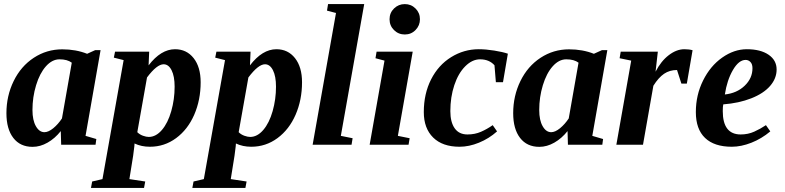

<svg xmlns="http://www.w3.org/2000/svg" viewBox="-20 -714 3873 947"><path d="M401.9 -43.9 455.1 -28.3 451.2 0H281.7L279.8 -67.4Q251 -31.2 214.6 -10.5Q178.2 10.3 140.6 10.3Q79.6 10.3 45.7 -33.7Q11.7 -77.6 11.7 -155.8Q11.7 -241.2 47.4 -314.2Q83 -387.2 146.7 -429Q210.4 -470.7 287.1 -470.7Q354.5 -470.7 409.7 -448.7L449.7 -466.8H476.1ZM140.1 -171.4Q140.1 -121.1 157 -91.6Q173.8 -62 199.2 -62Q218.8 -62 242.7 -81.5Q266.6 -101.1 285.6 -129.9L334 -404.8Q312 -421.4 273.4 -421.4Q237.3 -421.4 206.5 -387Q175.8 -352.5 158 -293.7Q140.1 -234.9 140.1 -171.4Z M969.7 -308.1Q969.7 -221.2 938 -148.2Q906.2 -75.2 848.6 -32.7Q791 9.8 719.2 9.8Q677.2 9.8 643.6 -6.3L642.6 7.8L636.7 54.2L618.2 169.4L696.3 181.2L690.4 212.9H428.7L434.6 181.2L485.4 169.4L589.8 -417.5L541.5 -429.7L547.4 -459H715.8L712.9 -391.6Q773.9 -471.2 843.3 -471.2Q900.4 -471.2 935.1 -427.2Q969.7 -383.3 969.7 -308.1ZM841.3 -286.6Q841.3 -337.9 826.4 -367.4Q811.5 -397 787.1 -397Q753.9 -397 705.1 -332L657.2 -62Q668.9 -50.3 685.3 -44.4Q701.7 -38.6 713.9 -38.6Q749 -38.6 778.6 -73Q808.1 -107.4 824.7 -165.8Q841.3 -224.1 841.3 -286.6Z M1469.7 -308.1Q1469.7 -221.2 1438 -148.2Q1406.2 -75.2 1348.6 -32.7Q1291 9.8 1219.2 9.8Q1177.2 9.8 1143.6 -6.3L1142.6 7.8L1136.7 54.2L1118.2 169.4L1196.3 181.2L1190.4 212.9H928.7L934.6 181.2L985.4 169.4L1089.8 -417.5L1041.5 -429.7L1047.4 -459H1215.8L1212.9 -391.6Q1273.9 -471.2 1343.3 -471.2Q1400.4 -471.2 1435.1 -427.2Q1469.7 -383.3 1469.7 -308.1ZM1341.3 -286.6Q1341.3 -337.9 1326.4 -367.4Q1311.5 -397 1287.1 -397Q1253.9 -397 1205.1 -332L1157.2 -62Q1168.9 -50.3 1185.3 -44.4Q1201.7 -38.6 1213.9 -38.6Q1249 -38.6 1278.6 -73Q1308.1 -107.4 1324.7 -165.8Q1341.3 -224.1 1341.3 -286.6Z M1661.1 -43.9 1719.2 -32.2 1713.9 0H1522L1637.2 -649.9L1592.8 -661.6L1598.1 -693.8H1776.4Z M1942.4 -43.9 2000.5 -32.2 1995.1 0H1803.2L1876.5 -415L1832 -426.8L1837.4 -459H2015.6ZM1901.4 -619.1Q1901.4 -650.9 1923.6 -672.4Q1945.8 -693.8 1976.6 -693.8Q2007.8 -693.8 2029.5 -672.1Q2051.3 -650.4 2051.3 -619.1Q2051.3 -588.4 2029.8 -566.2Q2008.3 -543.9 1976.6 -543.9Q1945.3 -543.9 1923.3 -565.7Q1901.4 -587.4 1901.4 -619.1Z M2246.6 9.8Q2162.6 9.8 2116.5 -35.6Q2070.3 -81.1 2070.3 -161.1Q2070.3 -251.5 2106.2 -322.3Q2142.1 -393.1 2205.1 -432.1Q2268.1 -471.2 2341.3 -471.2Q2376.5 -471.2 2417.7 -464.6Q2459 -458 2484.9 -449.2L2460.9 -308.6H2425.8L2418.9 -392.1Q2392.6 -421.4 2347.7 -421.4Q2309.1 -421.4 2274.7 -387Q2240.2 -352.5 2220.7 -293.7Q2201.2 -234.9 2201.2 -166Q2201.2 -111.3 2222.7 -81.1Q2244.1 -50.8 2285.6 -50.8Q2322.3 -50.8 2352.3 -64Q2382.3 -77.1 2410.2 -96.7L2431.6 -65.9Q2391.6 -30.3 2342.5 -10.3Q2293.5 9.8 2246.6 9.8Z M2901.4 -43.9 2954.6 -28.3 2950.7 0H2781.2L2779.3 -67.4Q2750.5 -31.2 2714.1 -10.5Q2677.7 10.3 2640.1 10.3Q2579.1 10.3 2545.2 -33.7Q2511.2 -77.6 2511.2 -155.8Q2511.2 -241.2 2546.9 -314.2Q2582.5 -387.2 2646.2 -429Q2710 -470.7 2786.6 -470.7Q2854 -470.7 2909.2 -448.7L2949.2 -466.8H2975.6ZM2639.6 -171.4Q2639.6 -121.1 2656.5 -91.6Q2673.3 -62 2698.7 -62Q2718.3 -62 2742.2 -81.5Q2766.1 -101.1 2785.2 -129.9L2833.5 -404.8Q2811.5 -421.4 2772.9 -421.4Q2736.8 -421.4 2706.1 -387Q2675.3 -352.5 2657.5 -293.7Q2639.6 -234.9 2639.6 -171.4Z M3213.4 -360.4Q3240.2 -412.6 3278.6 -441.9Q3316.9 -471.2 3355.5 -471.2Q3378.9 -471.2 3396 -466.3L3367.7 -301.8H3340.8L3319.3 -368.7Q3282.7 -368.7 3255.4 -350.1Q3228 -331.5 3202.6 -291L3151.4 0H3020L3093.3 -415L3036.1 -426.8L3041.5 -459H3224.6Z M3810.5 -371.1Q3810.5 -327.1 3778.3 -290Q3746.1 -252.9 3685.3 -229Q3624.5 -205.1 3547.4 -199.2Q3544.9 -189.5 3544.9 -166Q3544.9 -50.8 3633.3 -50.8Q3669.4 -50.8 3700.2 -64.7Q3731 -78.6 3757.8 -96.7L3779.3 -65.9Q3736.3 -29.8 3686 -10Q3635.7 9.8 3589.4 9.8Q3502.9 9.8 3457.5 -33.7Q3412.1 -77.1 3412.1 -161.1Q3412.1 -245.1 3447.8 -316.9Q3483.4 -388.7 3542 -429.9Q3600.6 -471.2 3663.6 -471.2Q3731 -471.2 3770.8 -444.1Q3810.5 -417 3810.5 -371.1ZM3555.2 -248Q3614.7 -254.4 3653.1 -291.3Q3691.4 -328.1 3691.4 -377.4Q3691.4 -397.9 3681.4 -408.2Q3671.4 -418.5 3657.7 -418.5Q3624 -418.5 3595 -368.7Q3565.9 -318.8 3555.2 -248Z"/></svg>

Font: Liberation Serif
Style: Bold Italic
Weight: 700
Italic angle: -16.333°
Designer: Steve Matteson
Foundry: Ascender Corporation
Version: Version 2.1.5